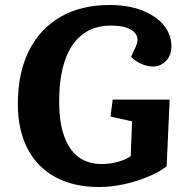

<svg xmlns="http://www.w3.org/2000/svg" viewBox="-20 -735 742 769"><path d="M659.5 -336 647.5 -69Q619.5 -47 574.8 -28Q530 -9 478.5 2.5Q427 14 376.5 14Q275.5 14 202.5 -25.2Q129.5 -64.5 90.5 -139.2Q51.5 -214 51.5 -319Q51.5 -443 96 -531.8Q140.5 -620.5 223 -667.8Q305.5 -715 418.5 -715Q493 -715 548.5 -693.5Q604 -672 635.3 -634.7Q666.5 -597.5 666.5 -549.5Q666.5 -513.5 644.8 -491Q623 -468.5 593 -468.5Q570 -468.5 545.3 -479.5Q520.5 -490.5 505 -507.5L524 -548.5Q535.5 -573 527.5 -592Q519.5 -611 493.8 -621.7Q468 -632.5 424.5 -632.5Q357 -632.5 310.8 -597.5Q264.5 -562.5 240.8 -494.7Q217 -427 217 -329Q217 -245.5 237 -189.5Q257 -133.5 295 -105.8Q333 -78 387.5 -78Q420 -78 450.5 -86.3Q481 -94.5 503.5 -109.5L509 -249L422.5 -268L431.5 -336Z"/></svg>

Font: Literata
Style: Italic
Weight: 400
Italic angle: -2°
Designer: Latin by Veronika Burian and Jose Scaglione. Greek by Irene Vlachou. Cyrillic by Vera Evstafieva
Foundry: TypeTogether
Version: Version 3.103;gftools[0.9.29]